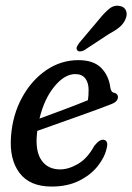

<svg xmlns="http://www.w3.org/2000/svg" viewBox="-20 -660 474 688"><path d="M362.5 -130Q355.5 -96.5 330.2 -64.8Q305 -33 263.2 -12.2Q221.5 8.5 165 8.5Q86.5 8.5 49.8 -40.5Q13 -89.5 19.5 -171.5Q25 -248 58.8 -310Q92.5 -372 145.2 -408.2Q198 -444.5 261 -444.5Q315 -444.5 342.5 -416.8Q370 -389 375.5 -345.5Q378 -330.5 387 -328Q400 -326 402.5 -315Q403.5 -305.5 397.2 -298.2Q391 -291 374 -285Q339.5 -271.5 291.2 -254.2Q243 -237 195.2 -220Q147.5 -203 113.5 -191Q113 -186 112.5 -181Q106 -118 128.8 -85.5Q151.5 -53 195.5 -53Q226 -53 259.8 -72.8Q293.5 -92.5 318 -137.5Q337.5 -162 352 -159Q369 -155.5 362.5 -130ZM249.5 -394.5Q211.5 -394.5 175 -350.2Q138.5 -306 121.5 -235Q159.5 -249 208.5 -267.2Q257.5 -285.5 295 -301Q297.5 -315.5 297.5 -337.5Q297.5 -364 285.5 -379.2Q273.5 -394.5 249.5 -394.5ZM332 -587Q353 -613.5 371 -628.2Q389 -643 409.5 -638.5Q426.5 -635.5 431.8 -621.2Q437 -607 429.5 -591Q422.5 -574.5 408 -562.5Q393.5 -550.5 370 -538L281 -479.5Q274 -476 266.8 -475.8Q259.5 -475.5 256.5 -480.5Q252.5 -486 255.8 -493Q259 -500 264.5 -507Z"/></svg>

Font: Fraunces 144pt S100
Style: Italic
Weight: 400
Italic angle: -16°
Version: Version 1.000; ttfautohint (v1.8.3)